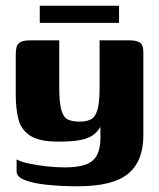

<svg xmlns="http://www.w3.org/2000/svg" viewBox="-20 -540 554 671"><path d="M252 111Q195 111 146 106Q97 101 67.5 89.5Q38 78 38 60V17Q54 26 83 32Q112 38 145 41.5Q178 45 206 45Q254 45 281 34.5Q308 24 319.5 1Q331 -22 331 -58V-97Q320 -77 301.5 -65.5Q283 -54 254.5 -49.5Q226 -45 183 -45Q118 -45 86 -65.5Q54 -86 44.5 -123Q35 -160 35 -209V-347Q35 -362 37.5 -374Q40 -386 51 -392.5Q62 -399 86 -399H187Q187 -373 187 -354Q187 -335 187 -318.5Q187 -302 187 -283Q187 -264 187 -238Q187 -181 194.5 -155Q202 -129 218 -122Q234 -115 258 -115Q283 -115 298 -123Q313 -131 320.5 -156Q328 -181 328 -233V-399H432Q456 -399 468.5 -391.5Q481 -384 481 -356V-67Q481 23 428 67Q375 111 252 111ZM119 -460V-520H396V-460Z"/></svg>

Font: Genos
Style: Bold
Weight: 700
Designer: Robert E. Leuschke
Foundry: Robert E. Leuschke
Version: Version 1.010